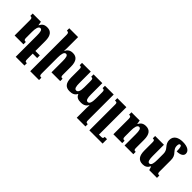

<svg xmlns="http://www.w3.org/2000/svg" viewBox="146 -1924 3335 3335"><g transform="rotate(45 1813.5 -256.5)"><path d="M516 128V0H625V-65H516V-308C516 -444 465 -502 373 -502C303 -502 268 -476 241 -421H237L225 -492H23V-434C59 -434 71 -424 71 -377V0H288V-58C249 -58 240 -68 240 -116V-258C240 -338 253 -408 298 -408C336 -408 346 -360 346 -275V248H561V190C521 190 516 181 516 128Z M1191 -58C1151 -58 1146 -67 1146 -120V-308C1146 -444 1095 -502 1003 -502C933 -502 896 -471 871 -421H867C869 -444 870 -469 870 -492V-760H653V-702C689 -702 701 -692 701 -645V247H918V190C879 190 870 179 870 132V-258C870 -338 883 -408 928 -408C966 -408 976 -360 976 -275V0H1191Z M1798 -492V-434C1835 -434 1844 -424 1844 -376V-231C1844 -137 1829 -80 1784 -80C1745 -80 1733 -128 1733 -213V-492H1518V-434C1554 -434 1563 -425 1563 -372V-220C1563 -130 1544 -80 1502 -80C1461 -80 1450 -128 1450 -213V-492H1235V-434C1274 -434 1281 -426 1281 -375V-180C1281 -43 1333 11 1428 11C1495 11 1542 -8 1568 -61H1574C1596 -5 1640 11 1704 11C1780 11 1815 -16 1843 -61H1848C1846 -38 1844 -15 1844 8V247H2058V191C2018 191 2013 179 2013 135V-492Z M2479 138H2423C2423 174 2414 182 2377 182H2324V-492H2102V-434H2113C2146 -434 2154 -428 2154 -385V247H2479Z M2987 -58C2947 -58 2942 -67 2942 -120V-308C2942 -444 2891 -502 2799 -502C2729 -502 2694 -473 2667 -421H2663L2651 -492H2449V-434C2485 -434 2497 -424 2497 -377V0H2714V-58C2675 -58 2666 -68 2666 -116V-258C2666 -338 2679 -408 2724 -408C2762 -408 2772 -360 2772 -275V0H2987Z M3522 -114V-385C3522 -451 3505 -490 3465 -531C3431 -570 3417 -597 3417 -635C3417 -674 3426 -695 3448 -695C3474 -695 3485 -658 3485 -567C3571 -567 3627 -598 3627 -651C3627 -713 3570 -761 3445 -761C3341 -761 3253 -721 3253 -615C3253 -570 3270 -532 3308 -489C3338 -456 3352 -419 3352 -374V-231C3352 -143 3340 -82 3296 -82C3258 -82 3247 -135 3247 -220V-492H3031V-434C3072 -434 3077 -425 3077 -371V-185C3077 -51 3123 11 3224 11C3283 11 3322 -11 3352 -68H3356L3378 0H3568V-58C3530 -58 3522 -64 3522 -114Z"/></g></svg>

Font: Noto Serif Armenian Condensed Black
Style: Regular
Weight: 900
Width: 3
Designer: Monotype Design Team
Foundry: Monotype Imaging Inc.
Version: Version 2.008